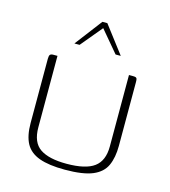

<svg xmlns="http://www.w3.org/2000/svg" viewBox="-90 -639 635 716"><g transform="rotate(15 227.0 -280.5)"><path d="M89 -399V-123Q89 -65 123 -42Q157 -19 225 -19Q299 -19 332 -43.5Q365 -68 365 -123V-399Q366 -399 368 -399Q370 -399 372.5 -399Q375 -399 377 -399Q379 -399 380 -399Q388 -399 391.5 -397.5Q395 -396 396 -392Q397 -388 397 -379V-134Q397 -89 383 -58Q369 -27 332 -11.5Q295 4 225 4Q163 4 126 -9.5Q89 -23 73 -52.5Q57 -82 57 -132V-379Q57 -391 60.5 -395Q64 -399 73 -399Q77 -399 81 -399Q85 -399 89 -399ZM138 -460 218 -565H237L317 -460H297L227 -543L158 -460Z"/></g></svg>

Font: Genos ExtraLight
Style: Regular
Weight: 250
Designer: Robert E. Leuschke
Foundry: Robert E. Leuschke
Version: Version 1.010